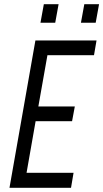

<svg xmlns="http://www.w3.org/2000/svg" viewBox="-20 -892 490 911"><path d="M438 -700 426 -630H205L162 -387H335L322 -317H149L106 -72H329L317 -1H25L148 -700ZM364 -784 380 -872H450L434 -784ZM172 -784 188 -872H258L242 -784Z"/></svg>

Font: Marvel
Style: Bold Italic
Weight: 700
Italic angle: -12°
Designer: Carolina Trebol
Foundry: Carolina Trebol
Version: Version 1.001